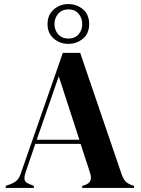

<svg xmlns="http://www.w3.org/2000/svg" viewBox="-20 -921 690 941"><path d="M8 0V-10L33 -19Q53 -27 64 -38.5Q75 -50 82 -71L288 -662H373L576 -67Q584 -45 594 -33.5Q604 -22 625 -14L637 -10V0H383V-10L398 -15Q419 -23 423.5 -37.5Q428 -52 422 -72L375 -216H153L105 -75Q98 -53 100.5 -40Q103 -27 124 -19L146 -10V0ZM160 -236H369L268 -547ZM315 -706Q274 -706 243.5 -732Q213 -758 213 -803Q213 -848 243.5 -874.5Q274 -901 315 -901Q356 -901 386.5 -875.5Q417 -850 417 -803Q417 -757 386.5 -731.5Q356 -706 315 -706ZM315 -732Q347 -732 365 -752.5Q383 -773 383 -803Q383 -833 365 -854Q347 -875 315 -875Q284 -875 265.5 -854Q247 -833 247 -803Q247 -773 265.5 -752.5Q284 -732 315 -732Z"/></svg>

Font: DeepMind Serif Display
Style: Regular
Weight: 400
Designer: Frank Grießhammer / Modifications: Colophon Foundry
Foundry: Colophon Foundry
Version: Version 5.003; ttfautohint (v1.8.2)